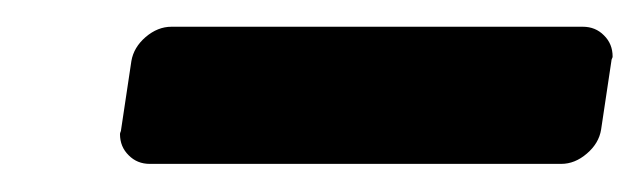

<svg xmlns="http://www.w3.org/2000/svg" viewBox="-20 -682 467 140"><path d="M68.3 -587.5 75.8 -637.5Q77.5 -647.5 86.2 -655Q95 -662.5 105 -662.5H405Q414.2 -662.5 420.4 -656.2Q426.7 -650 426.7 -640.8Q426.7 -640 426.2 -639.2Q425.8 -638.3 425.8 -637.5L418.3 -587.5Q416.7 -577.5 407.9 -570Q399.2 -562.5 389.2 -562.5H89.2Q80 -562.5 73.8 -568.8Q67.5 -575 67.5 -584.2Q67.5 -585 67.9 -585.8Q68.3 -586.7 68.3 -587.5Z"/></svg>

Font: BoonTook Mon
Style: Italic
Weight: 400
Italic angle: -9°
Designer: Sungsit Sawaiwan
Foundry: FontUni
Version: Version 3.0